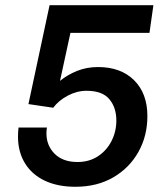

<svg xmlns="http://www.w3.org/2000/svg" viewBox="-20 -706 640 736"><path d="M269 10Q201 10 151.5 -13.5Q102 -37 75.5 -80.5Q49 -124 49 -182Q49 -191 49.5 -199.5Q50 -208 51 -217H160Q159 -212 158.5 -206.5Q158 -201 158 -195Q158 -148 189.5 -116.5Q221 -85 277 -85Q322 -85 355.5 -107Q389 -129 407.5 -165.5Q426 -202 426 -244Q426 -294 399 -326Q372 -358 312 -358Q275 -358 240 -339.5Q205 -321 184 -293L89 -307L170 -686H568L553 -580H250L210 -396Q238 -419 275 -434Q312 -449 356 -449Q443 -449 494 -398.5Q545 -348 545 -261Q545 -185 510.5 -123.5Q476 -62 414 -26Q352 10 269 10Z"/></svg>

Font: Chivo Mono Medium
Style: Italic
Weight: 500
Italic angle: -8.05°
Monospace: yes
Designer: Hector Gatti
Foundry: Omnibus-Type
Version: Version 1.008